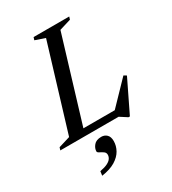

<svg xmlns="http://www.w3.org/2000/svg" viewBox="-244 -789 1039 1162"><g transform="rotate(-30 275.5 -208.0)"><path d="M342.5 -631.5 151 0H-23L-17 -19L63.5 -43.5L242.5 -632.5L174 -656L180 -675H429L423 -656ZM372.5 -34 534.5 -202 553 -191 444.5 32.5H435L384.5 0H95.5L111 -46H415ZM163 114.5Q163 93 179.8 72.8Q196.5 52.5 232 52.5Q255 52.5 270.2 67.2Q285.5 82 285.5 112Q285.5 145.5 268.5 176Q251.5 206.5 215 228.8Q178.5 251 120 259.5L124 230Q159 223.5 178.2 213.5Q197.5 203.5 205.2 191.2Q213 179 213 166Q213 151 200.5 142.5Q188 134 175.5 128Q163 122 163 114.5Z"/></g></svg>

Font: Newsreader 24pt Medium
Style: Italic
Weight: 500
Italic angle: -17°
Designer: Hugues Gentile
Foundry: Production Type
Version: Version 1.003